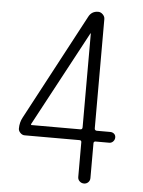

<svg xmlns="http://www.w3.org/2000/svg" viewBox="-53 -772 605 814"><g transform="rotate(5 250.0 -365.0)"><path d="M89.8 -231.4V-230.5Q89.8 -228.5 90.8 -227.5H299.8Q308.6 -227.5 308.6 -237.3V-635.7Q308.6 -636.7 307.6 -636.7Q306.6 -636.7 306.6 -635.7ZM66.4 -181.6Q56.6 -181.6 48.3 -189.9Q40 -198.2 40 -208Q40 -234.4 51.8 -255.9L291 -705.1Q303.7 -730.5 332 -730.5Q342.8 -730.5 351.6 -721.7Q360.4 -712.9 360.4 -702.1V-237.3Q360.4 -228.5 369.1 -227.5H426.8Q436.5 -227.5 443.4 -221.7Q450.2 -215.8 450.2 -206.1Q450.2 -196.3 443.4 -189Q436.5 -181.6 426.8 -181.6H369.1Q360.4 -181.6 360.4 -173.8V-25.4Q360.4 -14.6 353 -7.3Q345.7 0 335 0Q324.2 0 316.4 -7.3Q308.6 -14.6 308.6 -25.4V-173.8Q308.6 -181.6 299.8 -181.6Z"/></g></svg>

Font: Rounded-X Mgen+ 1m light
Style: Regular
Weight: 200
Designer: [Source Han Sans]
Ryoko NISHIZUKA  (kana & ideographs); Paul D. Hunt (Latin, Greek & Cyrillic); Wenlong ZHANG  (bopomofo
Version: Version 1.059.20150602